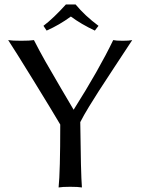

<svg xmlns="http://www.w3.org/2000/svg" viewBox="-20 -825 622 848"><path d="M334.5 -285.6Q336.9 -59.6 341.8 2.9Q325.7 0 290 0Q254.9 0 238.8 2.9Q246.1 -66.4 246.1 -274.9Q214.4 -329.1 129.2 -467.5Q43.9 -606 16.1 -647.9Q33.2 -645 73.2 -645Q112.8 -645 129.9 -647.9Q154.3 -600.1 180.2 -554.2Q206.1 -508.3 248.8 -436Q291.5 -363.8 305.2 -340.3Q417 -517.1 480 -647.9Q492.2 -645 522 -645Q550.8 -645 564 -647.9Q536.6 -606.4 485.8 -529.1Q435.1 -451.7 416.5 -423.1Q397.9 -394.5 373.5 -354.5Q349.1 -314.5 334.5 -285.6ZM314 -805.2Q354.5 -755.9 415 -710.9L398.9 -689.9Q338.4 -718.3 293 -752Q242.2 -714.8 186 -689.9L171.9 -710.9Q215.8 -744.1 271 -805.2Z"/></svg>

Font: Linux Biolinum
Style: Regular
Weight: 400
Designer: Philipp H. Poll
Foundry: Philipp H. Poll
Version: Version 0.6.4